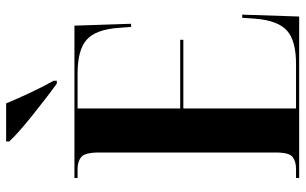

<svg xmlns="http://www.w3.org/2000/svg" viewBox="-200 -770 971 610"><g transform="rotate(-90 285.0 -465.5)"><path d="M24 0V-10H53Q77 -10 91 -21Q105 -32 105 -75V-635Q105 -680 91 -692Q77 -704 53 -704H24V-714H508L514 -534H504L501 -573Q496 -646 463.5 -675Q431 -704 356 -704H245V-378H463V-368H245V-10H386Q460 -10 492 -38.5Q524 -67 530 -138L533 -181H543L537 0ZM324 -770Q303 -785 276.5 -805.5Q250 -826 223 -847.5Q196 -869 174 -888.5Q152 -908 140 -921V-931H261Q275 -897 294.5 -855.5Q314 -814 333 -780V-770Z"/></g></svg>

Font: Noto Serif Display Condensed
Style: Bold
Weight: 700
Width: 3
Designer: Monotype Design Team
Foundry: Monotype Imaging Inc.
Version: Version 2.009